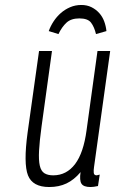

<svg xmlns="http://www.w3.org/2000/svg" viewBox="-20 -742 463 772"><path d="M304 -50Q299 -17 307.5 -3.5Q316 10 344 10Q350 10 357.5 9Q365 8 374 6L381 -40Q371 -37 369 -37Q358 -37 357 -47Q356 -57 358 -70L423 -537H372L328 -218Q322 -173 310.5 -139Q299 -105 282 -82.5Q265 -60 243 -48.5Q221 -37 194 -37Q172 -37 158.5 -45.5Q145 -54 140 -76Q135 -98 137 -136Q139 -174 147 -233L189 -537H137L91 -209Q74 -84 92.5 -37Q111 10 178 10Q217 10 247.5 -4.5Q278 -19 304 -50ZM307 -722Q283 -722 262 -713Q241 -704 224.5 -689.5Q208 -675 195.5 -656Q183 -637 176 -617L215 -605Q229 -634 247.5 -651Q266 -668 299 -668Q333 -668 346 -651Q359 -634 366 -605L408 -617Q406 -637 399 -656Q392 -675 379 -689.5Q366 -704 348 -713Q330 -722 307 -722Z"/></svg>

Font: Secuela ExtLt
Style: Italic
Weight: 200
Italic angle: -8°
Designer: Fernando Haro
Foundry: deFharo
Version: Version 1.704